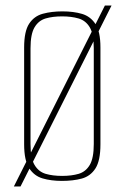

<svg xmlns="http://www.w3.org/2000/svg" viewBox="-20 -640 467 692"><path d="M30 32 358 -620H382L54 32ZM203 12Q164 12 133.5 3Q103 -6 85 -34Q67 -62 67 -120V-469Q67 -527 85 -554.5Q103 -582 134.5 -590.5Q166 -599 205 -599Q245 -599 275.5 -590Q306 -581 324 -553.5Q342 -526 342 -469V-120Q342 -61 324 -33Q306 -5 275 3.5Q244 12 203 12ZM204 -6Q238 -6 263.5 -13.5Q289 -21 303.5 -45.5Q318 -70 318 -121V-466Q318 -517 303.5 -541.5Q289 -566 263 -573.5Q237 -581 204 -581Q170 -581 144.5 -573.5Q119 -566 104.5 -541.5Q90 -517 90 -466V-121Q90 -70 104.5 -45.5Q119 -21 144.5 -13.5Q170 -6 204 -6Z"/></svg>

Font: Alumni Sans Thin
Style: Regular
Weight: 100
Designer: Robert E. Leuschke
Foundry: Robert E. Leuschke
Version: Version 1.018